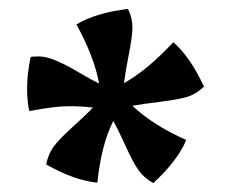

<svg xmlns="http://www.w3.org/2000/svg" viewBox="-20 -723 515 432"><path d="M268 -703Q278 -682 278 -662Q278 -642 270 -601.5Q262 -561 259 -536Q310 -564 370 -628Q408 -595 439 -528Q421 -511 401 -505Q381 -499 340.5 -494Q300 -489 278 -485Q323 -442 399 -408Q380 -362 325 -311Q305 -322 292.5 -339Q280 -356 263 -393.5Q246 -431 235 -451Q208 -398 199 -312Q147 -317 84 -353Q88 -375 100 -392Q112 -409 142 -436Q172 -463 189 -481Q165 -484 134 -484Q103 -484 46 -473Q41 -493 41 -525Q41 -557 49 -595Q53 -596 68.5 -596Q84 -596 106.5 -586.5Q129 -577 158.5 -559.5Q188 -542 203 -535Q192 -595 152 -668Q195 -694 268 -703Z"/></svg>

Font: Boogaloo
Style: Regular
Weight: 400
Designer: John Vargas Beltran
Foundry: John Vargas Beltran
Version: Version 1.002